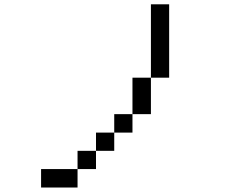

<svg xmlns="http://www.w3.org/2000/svg" viewBox="-20 -796 1040 874"><path d="M667 -442.4V-776.4H750V-442.4ZM667 -442.4V-276.4H583V-442.4ZM583 -276.4V-192.4H500V-276.4ZM500 -192.4V-109.4H417V-192.4ZM417 -109.4V-26.4H333V-109.4ZM333 -26.4V57.6H167V-26.4Z"/></svg>

Font: KH Dot Kodenmachou 12
Style: Regular
Weight: 400
Designer: Original version for X68000 by Keitarou Hiraki (http://hp.vector.co.jp/authors/VA000874/) / TrueType conversion by Homem
Version: Version 1.00.20150527